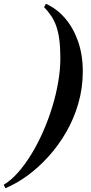

<svg xmlns="http://www.w3.org/2000/svg" viewBox="-92 -820 481 1010"><path d="M-63.5 170 -72.5 152Q-34 129 2.8 87.5Q39.5 46 73 -8.8Q106.5 -63.5 134.2 -126.5Q162 -189.5 182.5 -256.2Q203 -323 214.2 -388.5Q225.5 -454 225.5 -513Q225.5 -568.5 220.2 -609.8Q215 -651 204.2 -681.8Q193.5 -712.5 177.2 -736.5Q161 -760.5 140 -782.5L149.5 -800Q206 -775 249.8 -724.5Q293.5 -674 318.5 -602.8Q343.5 -531.5 343.5 -445Q343.5 -357 320.2 -276.2Q297 -195.5 256.2 -125Q215.5 -54.5 163.2 3.2Q111 61 52.8 103.5Q-5.5 146 -63.5 170Z"/></svg>

Font: Bodoni Moda 11pt SemiBold
Style: Italic
Weight: 600
Italic angle: -13°
Designer: Owen Earl
Foundry: indestructible type
Version: Version 2.004